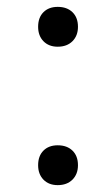

<svg xmlns="http://www.w3.org/2000/svg" viewBox="-20 -527 259 559"><path d="M91 -449Q91 -476 106.5 -491.5Q122 -507 148 -507Q175 -507 191 -491.5Q207 -476 207 -449Q207 -423 191 -407Q175 -391 148 -391Q122 -391 106.5 -407Q91 -423 91 -449ZM91 -46Q91 -73 106.5 -88.5Q122 -104 148 -104Q175 -104 191 -88.5Q207 -73 207 -46Q207 -20 191 -4Q175 12 148 12Q122 12 106.5 -4Q91 -20 91 -46Z"/></svg>

Font: PT Sans
Style: Regular
Weight: 400
Version: Version 2.003W OFL; ttfautohint (v1.6)